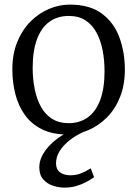

<svg xmlns="http://www.w3.org/2000/svg" viewBox="-20 -588 611 855"><path d="M35 -279.5Q35 -347.5 56.8 -401Q78.5 -454.5 115.2 -491.5Q152 -528.5 197.5 -548Q243 -567.5 290.5 -567.5Q379.5 -567.5 433.5 -527.5Q487.5 -487.5 511.8 -421.2Q536 -355 536 -277.5Q536 -209.5 514.5 -155.8Q493 -102 456 -65Q419 -28 373.5 -8.5Q328 11 280.5 11Q214 11 167 -12.2Q120 -35.5 91 -75.8Q62 -116 48.5 -168.5Q35 -221 35 -279.5ZM285.5 -39.5Q335.5 -39.5 371.5 -65.8Q407.5 -92 426.5 -143.5Q445.5 -195 445.5 -271Q445.5 -320.5 436.8 -364.8Q428 -409 409.5 -443.2Q391 -477.5 360.8 -497.2Q330.5 -517 286.5 -517Q236 -517 200 -491Q164 -465 144.8 -413.5Q125.5 -362 125.5 -285.5Q125.5 -236 134.5 -191.5Q143.5 -147 162.2 -112.8Q181 -78.5 211.8 -59Q242.5 -39.5 285.5 -39.5ZM266 247.5Q243 247.5 217.2 239.5Q191.5 231.5 173.2 211.5Q155 191.5 155 157Q155 132.5 166 109.2Q177 86 195.8 65.2Q214.5 44.5 238.2 27.2Q262 10 287 -1L316.5 -5L353 -1Q319 14 291 35.8Q263 57.5 246.2 83.8Q229.5 110 229.5 140Q229.5 166 247.2 179.2Q265 192.5 293 192.5Q319 192.5 340.2 184.2Q361.5 176 384 161.5L399 201Q382 213 362 223.5Q342 234 318.2 240.8Q294.5 247.5 266 247.5Z"/></svg>

Font: Merriweather 24pt Light
Style: Regular
Weight: 300
Designer: Eben Sorkin
Foundry: Eben Sorkin
Version: Version 2.100